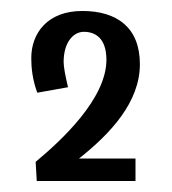

<svg xmlns="http://www.w3.org/2000/svg" viewBox="-20 -645 313 350"><path d="M235 -528C235 -595 193 -625 130 -625C67 -625 37 -585 37 -539C37 -522 39 -500 48 -476L104 -486C99 -507 96 -523 96 -532C96 -567 113 -587 133 -587C153 -587 174 -576 174 -536C174 -465 92 -389 45 -350L47 -315H227V-356H124C182 -402 235 -459 235 -528Z"/></svg>

Font: Englebert
Style: Regular
Weight: 400
Designer: Astigmatic (AOETI)
Foundry: Astigmatic (AOETI)
Version: Version 1.000